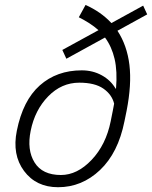

<svg xmlns="http://www.w3.org/2000/svg" viewBox="-20 -761 626 791"><path d="M463.9 -634.3Q503.4 -574.2 513.2 -493.7Q522.9 -413.1 501.5 -304.2L492.7 -261.2Q466.8 -131.3 392.1 -60.5Q317.4 10.3 219.2 10.3Q128.9 10.3 79.1 -56.6Q29.3 -123.5 49.3 -222.2Q74.2 -347.2 144 -409.2Q213.9 -471.2 316.9 -471.2Q362.3 -471.2 399.4 -450.7Q436.5 -430.2 456.5 -395.5L458 -396Q463.9 -467.8 452.1 -518.3Q440.4 -568.8 412.6 -606.4L253.4 -519L236.8 -555.2L385.7 -636.7Q368.2 -652.3 348.4 -665Q328.6 -677.7 304.7 -689.9L332.5 -740.7Q364.7 -726.1 390.9 -707.8Q417 -689.5 439 -666L569.8 -737.8L586.4 -701.7ZM444.8 -305.2Q446.8 -314.9 447.8 -321.3Q448.7 -327.6 450.2 -334Q440.9 -371.6 405.8 -396Q370.6 -420.4 306.6 -420.4Q233.4 -420.4 178.5 -364Q123.5 -307.6 106.4 -222.2Q90.3 -143.6 122.3 -91.8Q154.3 -40 231 -40Q298.3 -40 357.4 -102.3Q416.5 -164.6 436 -261.2Z"/></svg>

Font: Franko
Style: Light Italic
Weight: 300
Designer: Google
Version: Version 1.200310; 2013